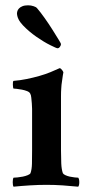

<svg xmlns="http://www.w3.org/2000/svg" viewBox="-20 -700 335 724"><path d="M210 -133Q210 -107 211 -84Q212 -61 217 -47Q219 -43 226.5 -39.5Q234 -36 243 -34Q252 -32 261.5 -31Q271 -30 275 -30Q279 -25 279 -13Q279 -1 275 4Q246 1 216 -1Q186 -3 155 -3Q125 -3 93 -1Q61 1 31 4Q28 -1 28 -13Q28 -25 31 -30Q36 -30 46 -31Q56 -32 66 -34Q76 -36 84.5 -39.5Q93 -43 95 -47Q100 -61 100.5 -82.5Q101 -104 101 -133V-276Q101 -280 101 -289.5Q101 -299 100 -310Q99 -321 98 -331.5Q97 -342 94 -347Q91 -353 82 -356.5Q73 -360 62.5 -362Q52 -364 43 -365Q34 -366 31 -366Q29 -368 28.5 -380.5Q28 -393 31 -395Q56 -397 80.5 -402Q105 -407 128 -413.5Q151 -420 170.5 -428Q190 -436 205 -443Q210 -442 214.5 -435.5Q219 -429 219 -427Q218 -424 217 -416Q216 -408 214.5 -398.5Q213 -389 212 -380.5Q211 -372 211 -367Q210 -355 210 -336.5Q210 -318 210 -315ZM86 -680Q97 -680 107 -676.5Q117 -673 119 -670Q132 -655 148 -632.5Q164 -610 177.5 -588.5Q191 -567 200.5 -551.5Q210 -536 210 -534Q210 -529 206 -523.5Q202 -518 197 -518Q193 -518 169 -530Q145 -542 117 -561.5Q89 -581 66.5 -604.5Q44 -628 44 -651Q44 -653 45.5 -658Q47 -663 51.5 -668Q56 -673 64.5 -676.5Q73 -680 86 -680Z"/></svg>

Font: Vermiglione SemiBold
Style: Regular
Weight: 600
Version: Version 1.000